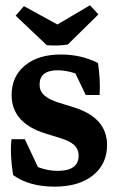

<svg xmlns="http://www.w3.org/2000/svg" viewBox="-20 -697 447 725"><path d="M186.5 7.8Q89.8 7.8 29.3 -36.1Q17.1 -115.7 23.4 -171.4H73.7L123.5 -65.9Q161.1 -51.8 197.8 -51.8Q276.9 -51.8 276.9 -109.9Q276.9 -133.3 260.7 -148.7Q244.6 -164.1 208.5 -175.3L151.9 -192.9Q23.9 -232.4 23.9 -338.4Q23.9 -408.2 74.2 -449.7Q124.5 -491.2 209.5 -491.2Q287.1 -491.2 350.1 -459Q359.9 -392.6 356 -338.4H303.7L264.6 -419.9Q229 -431.6 198.2 -431.6Q129.4 -431.6 129.4 -377.4Q129.4 -353.5 146.7 -337.4Q164.1 -321.3 202.6 -309.1L259.3 -291.5Q384.3 -252.4 384.3 -149.4Q384.3 -77.1 330.8 -34.7Q277.3 7.8 186.5 7.8ZM156.7 -526.4 39.1 -637.7 70.3 -673.8 196.8 -604.5 319.8 -677.2 351.6 -642.6 235.8 -528.8Q198.7 -522.9 156.7 -526.4Z"/></svg>

Font: Markazi Text
Style: Bold
Weight: 700
Designer: Borna Izadpanah (Arabic designer), Fiona Ross (Arabic design director) and Florian Runge (Latin designer)
Foundry: Borna Izadpanah and Florian Runge
Version: Version 1.001; ttfautohint (v1.8.3)